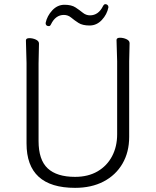

<svg xmlns="http://www.w3.org/2000/svg" viewBox="-20 -890 750 926"><path d="M503 -855Q496 -820 471 -793.5Q446 -767 412 -767Q378 -767 358.5 -779.5Q339 -792 323.5 -805Q308 -818 288 -818Q248 -818 226 -773Q222 -764 216 -764Q200 -764 200 -779Q207 -813 232 -840Q257 -867 291 -867Q325 -867 344.5 -854Q364 -841 379.5 -828.5Q395 -816 414 -816Q455 -816 477 -861Q482 -870 488 -870Q494 -870 498.5 -866Q503 -862 503 -855ZM168 -680 166 -584V-210Q166 -119 210 -78Q254 -37 342 -37Q405 -37 450.5 -63.5Q496 -90 520.5 -136.5Q545 -183 545 -242V-595L542 -697Q542 -708 558.5 -708Q575 -708 590 -701Q605 -694 605 -682L603 -594V-230Q603 -156 570.5 -100.5Q538 -45 479.5 -14.5Q421 16 342 16Q108 16 108 -198V-586L105 -695Q105 -706 121.5 -706Q138 -706 153 -699Q168 -692 168 -680Z"/></svg>

Font: LXGW WenKai Lite Light
Style: Regular
Weight: 300
Designer: LXGW / Fontworks Inc.
Foundry: LXGW / Fontworks Inc.
Version: Version 1.511; March 25, 2025